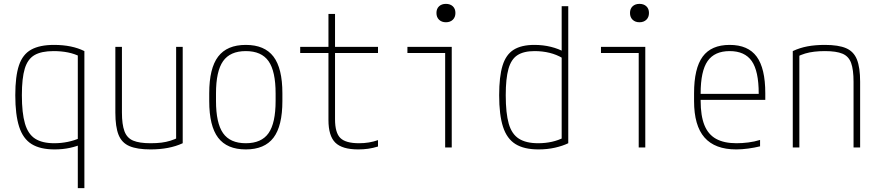

<svg xmlns="http://www.w3.org/2000/svg" viewBox="-20 -762 4540 992"><path d="M382 210V-494L395 -469Q366 -484 331.5 -491Q297 -498 257 -498Q194 -498 158.5 -477.5Q123 -457 108 -407.5Q93 -358 93 -270Q93 -178 109 -123.5Q125 -69 161.5 -45.5Q198 -22 260 -22Q296 -22 330 -29Q364 -36 393 -49L406 -19Q378 -6 341 2Q304 10 262 10Q188 10 143.5 -17.5Q99 -45 79 -107Q59 -169 59 -270Q59 -368 78 -424.5Q97 -481 141 -505.5Q185 -530 259 -530Q352 -530 416 -498V210Z M758 10Q689 10 649 -7Q609 -24 592.5 -65.5Q576 -107 576 -180V-520H610V-181Q610 -119 623 -84Q636 -49 668 -35.5Q700 -22 758 -22Q789 -22 813.5 -25Q838 -28 860.5 -35Q883 -42 905 -53L890 -30V-520H924V-22Q855 10 758 10Z M1250 10Q1153 10 1107 -50.5Q1061 -111 1061 -240V-280Q1061 -409 1107 -469.5Q1153 -530 1250 -530Q1347 -530 1393 -469.5Q1439 -409 1439 -280V-240Q1439 -111 1393 -50.5Q1347 10 1250 10ZM1250 -22Q1331 -22 1367.5 -74Q1404 -126 1404 -241V-279Q1404 -394 1367.5 -446Q1331 -498 1250 -498Q1169 -498 1132.5 -446Q1096 -394 1096 -279V-241Q1096 -126 1132.5 -74Q1169 -22 1250 -22Z M1831 10Q1748 10 1712.5 -25Q1677 -60 1677 -142V-488H1531V-520H1677V-690H1711V-520H1933V-488H1711V-146Q1711 -76 1738.5 -49Q1766 -22 1835 -22Q1862 -22 1886 -26Q1910 -30 1933 -38V-5Q1907 3 1882.5 6.5Q1858 10 1831 10Z M2280 0V-488H2085V-520H2314V0ZM2284 -647Q2262 -647 2248.5 -660Q2235 -673 2235 -695Q2235 -717 2248.5 -729.5Q2262 -742 2284 -742Q2306 -742 2319.5 -729.5Q2333 -717 2333 -695Q2333 -673 2319.5 -660Q2306 -647 2284 -647Z M2762 10Q2688 10 2643.5 -17.5Q2599 -45 2579 -106.5Q2559 -168 2559 -270Q2559 -366 2576.5 -423Q2594 -480 2634 -505Q2674 -530 2741 -530Q2786 -530 2826.5 -520Q2867 -510 2900 -491L2886 -462Q2856 -480 2819.5 -489Q2783 -498 2742 -498Q2686 -498 2653.5 -477Q2621 -456 2607 -406Q2593 -356 2593 -270Q2593 -177 2608.5 -123Q2624 -69 2661 -45.5Q2698 -22 2760 -22Q2836 -22 2894 -52L2882 -28V-730H2916V-22Q2887 -8 2847.5 1Q2808 10 2762 10Z M3280 0V-488H3085V-520H3314V0ZM3284 -647Q3262 -647 3248.5 -660Q3235 -673 3235 -695Q3235 -717 3248.5 -729.5Q3262 -742 3284 -742Q3306 -742 3319.5 -729.5Q3333 -717 3333 -695Q3333 -673 3319.5 -660Q3306 -647 3284 -647Z M3784 10Q3674 10 3620 -51.5Q3566 -113 3566 -240V-280Q3566 -409 3610.5 -469.5Q3655 -530 3750 -530Q3845 -530 3889.5 -469.5Q3934 -409 3934 -280V-246H3583V-277H3911L3900 -263V-279Q3900 -395 3864 -446.5Q3828 -498 3750 -498Q3672 -498 3636 -446.5Q3600 -395 3600 -279V-241Q3600 -164 3619.5 -115.5Q3639 -67 3680 -44.5Q3721 -22 3785 -22Q3815 -22 3846.5 -26Q3878 -30 3907 -39V-6Q3879 1 3846 5.5Q3813 10 3784 10Z M4076 -498Q4112 -515 4152 -522.5Q4192 -530 4242 -530Q4312 -530 4351.5 -513Q4391 -496 4407.5 -454.5Q4424 -413 4424 -340V0H4390V-339Q4390 -402 4377.5 -436.5Q4365 -471 4333 -484.5Q4301 -498 4242 -498Q4213 -498 4187.5 -495Q4162 -492 4140 -485.5Q4118 -479 4095 -467L4110 -490V0H4076Z"/></svg>

Font: M PLUS 1 Code ExtraLight
Style: Regular
Weight: 250
Designer: Coji Morishita
Foundry: UNDERFOREST DESIGN
Version: Version 1.002